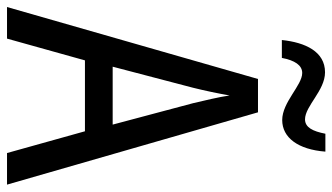

<svg xmlns="http://www.w3.org/2000/svg" viewBox="-220 -727 947 547"><g transform="rotate(90 253.5 -453.5)"><path d="M94 -783H145C152 -820 166 -841 188 -841C223 -841 271 -784 322 -784C372 -784 406 -829 412 -907H361C354 -871 343 -849 320 -849C282 -849 238 -906 186 -906C127 -906 101 -850 94 -783ZM416 0H506L300 -715H205L0 0H90L152 -222H354ZM274 -530 335 -301H170L230 -530C238 -562 246 -600 252 -634C256 -605 267 -560 274 -530Z"/></g></svg>

Font: Noto Sans Sinhala Condensed
Style: Regular
Weight: 400
Width: 3
Designer: Jelle Bosma - Monotype Design Team
Foundry: Monotype Imaging Inc.
Version: Version 2.006